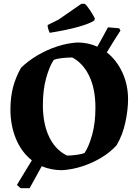

<svg xmlns="http://www.w3.org/2000/svg" viewBox="-20 -885 730 1012"><path d="M89 107 69 90Q88 58 108 25.5Q128 -7 148 -40Q93 -83 64 -153.5Q35 -224 35 -308Q35 -373 49 -426Q63 -479 91 -528Q128 -564 177 -593Q226 -622 280.5 -640Q335 -658 388 -661Q444 -661 493 -639Q508 -666 522 -691Q536 -716 549 -741L608 -736L615 -724Q586 -680 543 -609Q595 -568 625 -503Q655 -438 655 -362Q655 -307 641 -241Q627 -175 595 -120Q563 -84 516.5 -55.5Q470 -27 415.5 -9Q361 9 307 12Q249 12 200 -9Q181 26 164.5 55.5Q148 85 136 107ZM333 -65Q357 -65 385 -69Q413 -73 426 -79Q449 -114 466 -175.5Q483 -237 483 -317Q483 -416 450.5 -484Q418 -552 361 -582Q336 -582 307.5 -579Q279 -576 263 -569Q240 -534 223 -472.5Q206 -411 206 -331Q206 -242 233 -177Q266 -98 333 -65ZM242 -712Q235 -727 232 -741L231 -753L289 -782L409 -865H427Q437 -857 453.5 -832.5Q470 -808 480 -788L477 -777Q454 -761 394.5 -744Q335 -727 242 -712Z"/></svg>

Font: Labrada
Style: Bold
Weight: 700
Designer: Mercedes Jáuregui
Foundry: Omnibus-Type Team
Version: Version 1.000; ttfautohint (v1.8.4.7-5d5b)